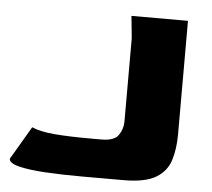

<svg xmlns="http://www.w3.org/2000/svg" viewBox="-46 -638 759 687"><g transform="rotate(5 333.5 -294.0)"><path d="M272 0Q200 0 140.5 -3.5Q81 -7 45.5 -16Q10 -25 10 -41L80 -160Q109 -147 160.5 -142.5Q212 -138 297 -138H330Q377 -138 392 -160.5Q407 -183 407 -209V-508L399 -588H602V-179Q602 -129 589.5 -88Q577 -47 538.5 -23.5Q500 0 421 0Z"/></g></svg>

Font: Goldman
Style: Bold
Weight: 700
Designer: Jaikishan Patel
Version: Version 1.000; ttfautohint (v1.8.3)